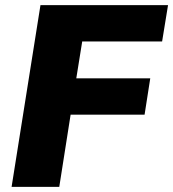

<svg xmlns="http://www.w3.org/2000/svg" viewBox="-20 -725 672 745"><path d="M25 0 137 -705H632L609 -564H299L276 -421H563L541 -280H254L210 0Z"/></svg>

Font: Mulish Black
Style: Italic
Weight: 900
Italic angle: -9°
Designer: Vernon Adams
Foundry: Vernon Adams
Version: Version 3.603; ttfautohint (v1.8.3)